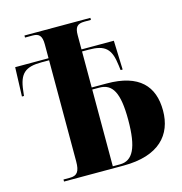

<svg xmlns="http://www.w3.org/2000/svg" viewBox="-106 -810 859 906"><g transform="rotate(-15 323.5 -357.0)"><path d="M96 0H387C561 0 634 -85 634 -203C634 -322 569 -395 410 -395H337V-571H369C450 -571 477 -546 487 -463L490 -439H500L495 -581H337V-650C337 -689 348 -704 385 -704H416V-714H94V-704H132C162 -704 176 -691 176 -649V-581H13L8 -439H18L21 -464C30 -546 59 -571 140 -571H176V-77C176 -28 163 -10 128 -10H96ZM372 -10H337V-385H371C436 -385 464 -336 464 -203C464 -67 435 -10 372 -10Z"/></g></svg>

Font: Noto Serif Display Condensed ExtraBold
Style: Regular
Weight: 800
Width: 3
Designer: Monotype Design Team
Foundry: Monotype Imaging Inc.
Version: Version 2.009